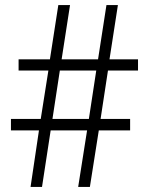

<svg xmlns="http://www.w3.org/2000/svg" viewBox="-20 -734 584 754"><path d="M186 -267H329L358 -457H215ZM404 -457 375 -267H491V-222H368L333 0H287L322 -222H179L145 0H100L133 -222H23V-267H140L170 -457H53V-501H176L209 -714H255L222 -501H365L398 -714H443L410 -501H522V-457Z"/></svg>

Font: Noto Sans UI SemiCondensed Light
Style: Regular
Weight: 300
Width: 4
Designer: Monotype Design Team
Foundry: Monotype Imaging Inc.
Version: Version 1.901